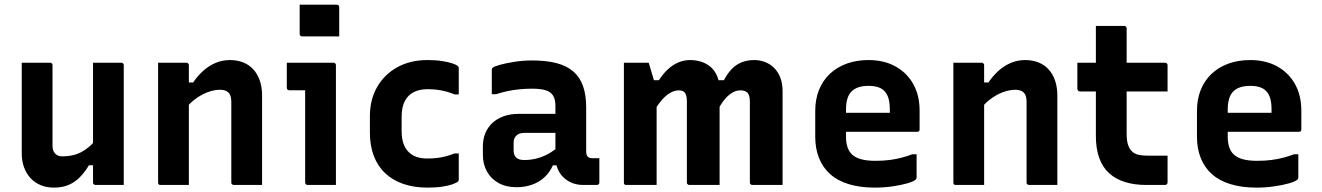

<svg xmlns="http://www.w3.org/2000/svg" viewBox="-20 -814 5820 845"><path d="M200.1 -538Q204.1 -538 206.1 -536.5Q208.1 -535 209.6 -533.1Q211.1 -531.2 211.1 -527.3Q211.1 -482.7 211.1 -436.2Q211.1 -389.7 211.1 -344Q211.1 -298.4 211.1 -254.9Q211.1 -211.3 211.1 -172Q211.1 -150.5 222.7 -138.1Q234.3 -125.8 254.6 -125.8Q277.7 -125.8 298.2 -130.3Q318.8 -134.8 337.2 -144.3Q355.7 -153.9 373.1 -168.8Q390.6 -183.8 405.8 -204.8V-86.7H371.4Q353.1 -55.9 331 -33.7Q309 -11.6 281.3 0.1Q253.6 11.7 216.4 11.7Q185.8 11.7 159.8 1.1Q133.7 -9.4 115 -29.4Q96.3 -49.4 86 -77.1Q75.7 -104.7 75.7 -139Q75.7 -184.2 75.7 -229Q75.7 -273.7 75.7 -319Q75.7 -364.3 75.7 -408.5Q75.7 -440.7 75.7 -473.4Q75.7 -506.1 75.7 -538Q107 -538 138.3 -538Q169.6 -538 200.1 -538ZM513.7 -538Q517.7 -538 519.7 -536.4Q521.7 -534.9 523.2 -532.8Q524.7 -530.7 524.7 -526.6Q524.7 -455.4 524.7 -384.2Q524.7 -313 524.7 -241.2Q524.7 -169.5 524.7 -98.3Q524.7 -79.4 524.7 -62Q524.7 -44.7 524.7 -28.9Q524.7 -13.1 524.7 0Q502.5 0 481.1 0Q459.6 0 439.5 0Q419.3 0 400.4 0Q397.4 0 394.9 -1.5Q392.4 -3.1 390.9 -5.1Q389.4 -7.1 389.4 -11.2Q389.4 -99.1 389.4 -186.9Q389.4 -274.7 389.4 -362.6Q389.4 -450.4 389.4 -538Q411.3 -538 431.7 -538Q452 -538 472.6 -538Q493.2 -538 513.7 -538Z M1133.4 0Q1100.4 0 1071.7 0Q1042.9 0 1009 0Q1006 0 1003.5 -1.4Q1001 -2.9 999.5 -4.8Q998 -6.8 998 -10.6Q998 -70.4 998 -129.7Q998 -188.9 998 -248.1Q998 -307.3 998 -365.9Q998 -393.5 986 -406.2Q973.9 -419 947.7 -419Q930.5 -419 910.4 -413.7Q890.3 -408.4 869.7 -397.5Q849.2 -386.6 830.1 -370.8Q811 -355 794.8 -333.1V-451.2H830.1Q850.1 -480.5 874.7 -502.6Q899.3 -524.7 928.8 -537.2Q958.3 -549.7 991.9 -549.7Q1024.3 -549.7 1050.7 -539.1Q1077.2 -528.5 1095.4 -508.1Q1113.7 -487.7 1123.6 -458.7Q1133.4 -429.8 1133.4 -393.9Q1133.4 -345.9 1133.4 -297Q1133.4 -248.1 1133.4 -198.9Q1133.4 -149.7 1133.4 -100Q1133.4 -74.8 1133.4 -49.9Q1133.4 -25.1 1133.4 0ZM811.2 0Q789 0 769.3 0Q749.5 0 729.2 0Q708.8 0 686.8 0Q683.8 0 681.8 -0.5Q679.8 -1 678.3 -2.6Q676.8 -4.1 676.3 -6.2Q675.8 -8.3 675.8 -11.4Q675.8 -65 675.8 -118.7Q675.8 -172.4 675.8 -225.5Q675.8 -278.7 675.8 -332.3Q675.8 -386 675.8 -439.7Q675.8 -468 675.8 -493.1Q675.8 -518.3 675.8 -538Q700.8 -538 721.4 -538Q742 -538 761.3 -538Q780.6 -538 800.2 -538Q804.2 -538 806.2 -536.4Q808.2 -534.9 809.7 -532.8Q811.2 -530.8 811.2 -526.7Q811.2 -439.8 811.2 -351.8Q811.2 -263.9 811.2 -175.9Q811.2 -88 811.2 0Z M1323 -11Q1323 -38.4 1323 -78.9Q1323 -119.4 1323 -166.4Q1323 -213.4 1323 -260.4Q1323 -307.4 1323 -348.4Q1323 -389.3 1323 -416.7H1315.8Q1310 -416.7 1302.4 -416.7Q1294.8 -416.7 1286.3 -416.7Q1277.8 -416.7 1269.3 -416.7Q1260.9 -416.7 1253.3 -416.7Q1248.5 -416.7 1245.4 -419.7Q1242.3 -422.8 1242.3 -427.7Q1242.3 -454.6 1242.3 -482.8Q1242.3 -511 1242.3 -538Q1259.2 -538 1280.7 -538Q1302.3 -538 1326.4 -538Q1350.5 -538 1373.2 -538Q1396 -538 1415.4 -538Q1434.8 -538 1447.4 -538Q1451.3 -538 1453.3 -536.5Q1455.4 -535 1456.9 -532.9Q1458.4 -530.8 1458.4 -527Q1458.4 -479.8 1458.4 -424.6Q1458.4 -369.4 1458.4 -312.1Q1458.4 -254.8 1458.4 -200Q1458.4 -145.3 1458.4 -97.2Q1458.4 -81.5 1458.4 -65.3Q1458.4 -49.1 1458.4 -32.9Q1458.4 -16.7 1458.4 0Q1425.4 0 1396.7 0Q1367.9 0 1334 0Q1329.2 0 1326.1 -3.1Q1323 -6.1 1323 -11ZM1298.9 -793.6Q1318.2 -793.6 1338.6 -793.6Q1359.1 -793.6 1380.4 -793.6Q1401.7 -793.6 1422.2 -793.6Q1442.6 -793.6 1461.9 -793.6Q1466.9 -793.6 1469.9 -790.6Q1472.9 -787.6 1472.9 -782.6V-653.8Q1453.6 -653.8 1433.2 -653.8Q1412.7 -653.8 1391.4 -653.8Q1370.1 -653.8 1349.6 -653.8Q1329.2 -653.8 1309.9 -653.8Q1304.9 -653.8 1301.9 -656.8Q1298.9 -659.8 1298.9 -664.8Z M1861.7 -549.7Q1899 -549.7 1927.1 -545.1Q1955.2 -540.6 1972.8 -534.5Q1990.4 -528.3 1995.7 -522.2Q1998 -520.7 1998.5 -518.3Q1999 -515.9 1999 -513.4Q1999 -485 1999 -456Q1999 -427 1999 -398.5H1980.1Q1953.5 -409.9 1924.1 -415.7Q1894.7 -421.5 1860.8 -421.5Q1827.6 -421.5 1801.9 -409.1Q1776.2 -396.6 1761.9 -369.7Q1747.6 -342.8 1747.6 -299.9V-237.4Q1747.6 -205.1 1755.9 -181.4Q1764.3 -157.6 1781 -142.6Q1795.4 -129.2 1815.1 -122.8Q1834.9 -116.4 1860.8 -116.4Q1883.9 -116.4 1904.1 -118.8Q1924.3 -121.3 1943.2 -126.3Q1962 -131.3 1980.1 -138.7H1999Q1999 -110.1 1999 -81.1Q1999 -52.1 1999 -23.5Q1999 -21.5 1998.5 -19.5Q1998 -17.5 1996 -15.5Q1990.5 -10 1973 -3.5Q1955.5 3 1927.5 7.3Q1899.4 11.7 1861.5 11.7Q1802.4 11.7 1755.4 -4.4Q1708.4 -20.4 1675.2 -51.8Q1642 -83.1 1625 -128.2Q1607.9 -173.3 1607.9 -230.5V-302.3Q1607.9 -376 1640.1 -431.6Q1672.2 -487.1 1729.1 -518.4Q1786 -549.7 1861.7 -549.7Z M2559.8 -340.5Q2559.8 -316.3 2559.8 -292.5Q2559.8 -268.6 2559.8 -244.2Q2559.8 -219.8 2559.8 -195.5Q2559.8 -171.2 2559.8 -147.8Q2559.8 -139.9 2561.5 -134Q2563.2 -128 2566.8 -124.5Q2570.2 -121 2575.4 -119.4Q2580.5 -117.7 2588.3 -117.7Q2591.1 -117.7 2593.6 -117.7Q2596.1 -117.7 2599 -117.7H2617.8Q2617.8 -90.8 2617.8 -64.4Q2617.8 -37.9 2617.8 -11Q2617.8 -5.9 2614.8 -2.9Q2611.8 0 2606.8 0Q2601.8 0 2582.3 0Q2562.8 0 2547.8 0Q2520.2 0 2498 -8.8Q2475.8 -17.7 2458.9 -34.3Q2441.9 -50.9 2433.2 -74.1Q2424.4 -97.3 2424.4 -126Q2424.4 -157.2 2424.4 -189.1Q2424.4 -221 2424.4 -252.2Q2424.4 -269 2424.4 -284.7Q2424.4 -300.3 2424.4 -316.3Q2424.4 -332.3 2424.4 -348.3Q2424.4 -377.1 2414 -393.6Q2403.6 -410.1 2381.3 -416.9Q2358.9 -423.7 2320.9 -423.7Q2292.7 -423.7 2266.1 -421Q2239.5 -418.4 2214.4 -413.1Q2189.4 -407.8 2163.2 -399.4H2144.4Q2144.4 -425.6 2144.4 -452.9Q2144.4 -480.3 2144.4 -505.7Q2144.4 -509.5 2145.4 -511.9Q2146.4 -514.4 2147.4 -515.4Q2153.2 -521.2 2180.7 -528.9Q2208.1 -536.5 2245.9 -542.2Q2283.8 -548 2320.9 -548Q2383.8 -548 2428.8 -536.3Q2473.8 -524.7 2502.8 -499.8Q2531.8 -475 2545.8 -435.6Q2559.8 -396.2 2559.8 -340.5ZM2240.5 -151.6Q2240.5 -131.3 2251.8 -120.5Q2263.1 -109.7 2286.9 -109.7Q2314.2 -109.7 2340.2 -116.1Q2366.1 -122.5 2391.5 -136.1Q2416.8 -149.7 2442.5 -172V-86.4H2413.4Q2399.5 -55.6 2376.5 -34.1Q2353.5 -12.7 2322 -1.4Q2290.6 10 2253.6 10Q2208 10 2174.7 -8.2Q2141.4 -26.4 2123.3 -58.8Q2105.1 -91.1 2105.1 -133.6V-169.2Q2105.1 -201.5 2116 -228Q2127 -254.4 2147.5 -273.2Q2168 -292.1 2197 -302.5Q2226 -312.8 2262.1 -312.8Q2297 -312.8 2330.3 -312.8Q2363.5 -312.8 2394 -312.8Q2424.6 -312.8 2452.3 -312.8Q2461.2 -312.8 2465.5 -297Q2469.9 -281.2 2470.9 -261.7Q2471.9 -242.2 2471.9 -229.1Q2440.1 -229.1 2410 -229.1Q2379.9 -229.1 2349.4 -229.1Q2318.9 -229.1 2286.9 -229.1Q2275.1 -229.1 2266.6 -226Q2258 -222.9 2251.7 -216.6Q2246.5 -211.4 2243.5 -203.8Q2240.5 -196.2 2240.5 -187Z M3424.2 0Q3406.2 0 3380.9 0Q3355.6 0 3331.6 0Q3307.6 0 3291.2 0Q3288.2 0 3285.7 -1.5Q3283.2 -3 3281.7 -5Q3280.2 -7 3280.2 -11Q3280.2 -47.9 3280.2 -85.2Q3280.2 -122.5 3280.2 -158.7Q3280.2 -194.9 3280.2 -230.7Q3280.2 -266.5 3280.2 -300.5Q3280.2 -334.5 3280.2 -366.8Q3280.2 -394.3 3270.1 -405.4Q3259.9 -416.4 3238.6 -416.4Q3219.9 -416.4 3201.9 -405.6Q3183.9 -394.8 3167 -373.9Q3150 -352.9 3135.1 -321L3115 -460.9H3165.9Q3181.5 -490.5 3200.4 -510.2Q3219.3 -529.8 3243.9 -539.7Q3268.6 -549.7 3299.8 -549.7Q3324.3 -549.7 3346.6 -541.2Q3368.9 -532.8 3386.5 -515.5Q3404.2 -498.1 3414.2 -472.5Q3424.2 -446.8 3424.2 -411.7Q3424.2 -382.8 3424.2 -347.1Q3424.2 -311.4 3424.2 -270.7Q3424.2 -230 3424.2 -186.8Q3424.2 -143.6 3424.2 -99.9Q3424.2 -74.9 3424.2 -49.9Q3424.2 -25 3424.2 0ZM3147 0Q3131.6 0 3105 0Q3078.4 0 3053.2 0Q3027.9 0 3014 0Q3011 0 3008.5 -1.5Q3006 -3 3004.5 -5Q3003 -7 3003 -11Q3003 -48 3003 -85.3Q3003 -122.6 3003 -158.9Q3003 -195.1 3003 -231Q3003 -266.8 3003 -301Q3003 -335.1 3003 -367.7Q3003 -386.4 2998.8 -397.2Q2994.6 -407.9 2986.8 -412.2Q2979.1 -416.4 2967.7 -416.4Q2949.2 -416.4 2930.1 -405.6Q2910.9 -394.8 2892.2 -373.4Q2873.5 -351.9 2855.8 -319L2831 -460.9H2879.9Q2897.8 -489.1 2919.1 -508.8Q2940.4 -528.5 2965.1 -539.1Q2989.8 -549.7 3017.1 -549.7Q3043.8 -549.7 3067.4 -541.9Q3091 -534.1 3108.8 -518.3Q3126.5 -502.5 3136.8 -477.5Q3147 -452.5 3147 -417.9Q3147 -398.3 3147 -362.4Q3147 -326.5 3147 -274.2Q3147 -221.9 3147 -153.4Q3147 -84.9 3147 0ZM2869.8 0Q2856.2 0 2838.8 0Q2821.5 0 2803.3 0Q2785.1 0 2767.8 0Q2750.4 0 2736.8 0Q2733.8 0 2731.8 -0.5Q2729.8 -1 2728.3 -2.5Q2726.8 -4 2726.3 -6Q2725.8 -8 2725.8 -11Q2725.8 -82.6 2725.8 -153.7Q2725.8 -224.8 2725.8 -296Q2725.8 -367.2 2725.8 -438Q2725.8 -464.6 2725.8 -489.7Q2725.8 -514.9 2725.8 -538Q2736.8 -538 2750.8 -538Q2764.8 -538 2780.4 -538Q2796 -538 2809.9 -538Q2823.9 -538 2834.9 -538Q2834.9 -538 2840.3 -520.3Q2845.7 -502.6 2852.4 -479.6Q2859.1 -456.6 2864.4 -438.8Q2869.8 -421.1 2869.8 -421.1Q2869.8 -354.6 2869.8 -284.6Q2869.8 -214.6 2869.8 -143.4Q2869.8 -72.3 2869.8 0Z M3802.1 -549.7Q3870.4 -549.7 3920.9 -521.8Q3971.3 -494 3999.3 -444.1Q4027.2 -394.3 4027.2 -327.1V-244.1Q4027.2 -241.1 4026.1 -238.6Q4025.1 -236.1 4022.6 -235.1Q4020.2 -234 4017.1 -234H3787.1Q3770.3 -234 3752.6 -234Q3734.9 -234 3718 -234H3676.8L3673.6 -317.7H3896.1Q3896.1 -322 3896.1 -325.1Q3896.1 -328.2 3896.1 -332.5Q3896.1 -361.1 3890.2 -381.3Q3884.2 -401.5 3871.5 -414.1Q3860 -425.6 3843 -430.8Q3826 -436.1 3802.1 -436.1Q3752.3 -436.1 3727.8 -411.7Q3703.3 -387.3 3703.3 -331.7V-210.3Q3703.3 -193.5 3706.2 -179.9Q3709 -166.2 3714.3 -155.3Q3719.5 -144.4 3727.5 -136.4Q3743.8 -120.1 3770.2 -113.1Q3796.6 -106.2 3831.6 -106.2Q3867.6 -106.2 3895.5 -109.9Q3923.4 -113.6 3948 -120Q3972.6 -126.4 3995.1 -135.1H4014Q4014 -109.4 4014 -83.6Q4014 -57.7 4014 -31.8Q4014 -29.8 4013 -27.8Q4012.1 -25.8 4010.1 -23.8Q4001.8 -15.5 3974 -7.4Q3946.2 0.7 3908 6.2Q3869.7 11.7 3830.6 11.7Q3764.9 11.7 3715.1 -3.6Q3665.3 -18.9 3633.1 -48.1Q3600.8 -77.3 3584.4 -118.7Q3567.9 -160.1 3567.9 -211.7V-326.2Q3567.9 -376.8 3584.3 -417.9Q3600.7 -459 3631.7 -488.6Q3662.8 -518.1 3706.1 -533.9Q3749.3 -549.7 3802.1 -549.7Z M4633.4 0Q4600.4 0 4571.7 0Q4542.9 0 4509 0Q4506 0 4503.5 -1.4Q4501 -2.9 4499.5 -4.8Q4498 -6.8 4498 -10.6Q4498 -70.4 4498 -129.7Q4498 -188.9 4498 -248.1Q4498 -307.3 4498 -365.9Q4498 -393.5 4486 -406.2Q4473.9 -419 4447.7 -419Q4430.5 -419 4410.4 -413.7Q4390.3 -408.4 4369.7 -397.5Q4349.2 -386.6 4330.1 -370.8Q4311 -355 4294.8 -333.1V-451.2H4330.1Q4350.1 -480.5 4374.7 -502.6Q4399.3 -524.7 4428.8 -537.2Q4458.3 -549.7 4491.9 -549.7Q4524.3 -549.7 4550.7 -539.1Q4577.2 -528.5 4595.4 -508.1Q4613.7 -487.7 4623.6 -458.7Q4633.4 -429.8 4633.4 -393.9Q4633.4 -345.9 4633.4 -297Q4633.4 -248.1 4633.4 -198.9Q4633.4 -149.7 4633.4 -100Q4633.4 -74.8 4633.4 -49.9Q4633.4 -25.1 4633.4 0ZM4311.2 0Q4289 0 4269.3 0Q4249.5 0 4229.2 0Q4208.8 0 4186.8 0Q4183.8 0 4181.8 -0.5Q4179.8 -1 4178.3 -2.6Q4176.8 -4.1 4176.3 -6.2Q4175.8 -8.3 4175.8 -11.4Q4175.8 -65 4175.8 -118.7Q4175.8 -172.4 4175.8 -225.5Q4175.8 -278.7 4175.8 -332.3Q4175.8 -386 4175.8 -439.7Q4175.8 -468 4175.8 -493.1Q4175.8 -518.3 4175.8 -538Q4200.8 -538 4221.4 -538Q4242 -538 4261.3 -538Q4280.6 -538 4300.2 -538Q4304.2 -538 4306.2 -536.4Q4308.2 -534.9 4309.7 -532.8Q4311.2 -530.8 4311.2 -526.7Q4311.2 -439.8 4311.2 -351.8Q4311.2 -263.9 4311.2 -175.9Q4311.2 -88 4311.2 0Z M4721.5 -538H5107.3Q5112.5 -538 5115.5 -535Q5118.5 -532 5118.5 -527Q5118.5 -506.4 5118.5 -488.1Q5118.5 -469.7 5118.5 -450.9Q5118.5 -432.2 5118.5 -411.5H4732.9Q4730.8 -411.5 4728.7 -412.5Q4726.6 -413.5 4725 -415Q4723.5 -416.5 4722.5 -418.5Q4721.5 -420.5 4721.5 -422.5Q4721.5 -443.2 4721.5 -461.9Q4721.5 -480.7 4721.5 -499.1Q4721.5 -517.4 4721.5 -538ZM5118.5 -129Q5118.5 -99.5 5118.5 -70Q5118.5 -40.5 5118.5 -11Q5118.5 -6.7 5115.6 -3.4Q5112.7 0 5107.5 0Q5097.7 0 5087.3 0Q5076.8 0 5066.4 0Q5056 0 5045.8 0Q5035.7 0 5024.9 0Q4973 0 4931.9 -12.6Q4890.7 -25.3 4861.8 -51.3Q4832.9 -77.2 4818 -118.3Q4803 -159.3 4803 -215.5Q4803 -263.6 4803 -311.7Q4803 -359.8 4803 -408Q4803 -456.1 4803 -503.9Q4803 -551.8 4803 -600.1Q4803 -625.7 4803 -650.2Q4803 -674.7 4803 -700Q4834.4 -700 4865.7 -700Q4896.9 -700 4927.4 -700Q4930.4 -700 4932.9 -698.5Q4935.4 -697 4936.9 -694.5Q4938.4 -692 4938.4 -689Q4938.4 -631 4938.4 -573.4Q4938.4 -515.8 4938.4 -457.8Q4938.4 -399.8 4938.4 -342.2Q4938.4 -284.6 4938.4 -226.6Q4938.4 -196.5 4944.2 -177.8Q4950 -159 4962.3 -147.3Q4973.2 -137 4989.6 -133Q5006 -129 5029.7 -129Q5043.1 -129 5055.8 -129Q5068.4 -129 5081.3 -129Q5094.1 -129 5107 -129Z M5482.1 -549.7Q5550.4 -549.7 5600.9 -521.8Q5651.3 -494 5679.3 -444.1Q5707.2 -394.3 5707.2 -327.1V-244.1Q5707.2 -241.1 5706.1 -238.6Q5705.1 -236.1 5702.6 -235.1Q5700.2 -234 5697.1 -234H5467.1Q5450.3 -234 5432.6 -234Q5414.9 -234 5398 -234H5356.8L5353.6 -317.7H5576.1Q5576.1 -322 5576.1 -325.1Q5576.1 -328.2 5576.1 -332.5Q5576.1 -361.1 5570.2 -381.3Q5564.2 -401.5 5551.5 -414.1Q5540 -425.6 5523 -430.8Q5506 -436.1 5482.1 -436.1Q5432.3 -436.1 5407.8 -411.7Q5383.3 -387.3 5383.3 -331.7V-210.3Q5383.3 -193.5 5386.2 -179.9Q5389 -166.2 5394.3 -155.3Q5399.5 -144.4 5407.5 -136.4Q5423.8 -120.1 5450.2 -113.1Q5476.6 -106.2 5511.6 -106.2Q5547.6 -106.2 5575.5 -109.9Q5603.4 -113.6 5628 -120Q5652.6 -126.4 5675.1 -135.1H5694Q5694 -109.4 5694 -83.6Q5694 -57.7 5694 -31.8Q5694 -29.8 5693 -27.8Q5692.1 -25.8 5690.1 -23.8Q5681.8 -15.5 5654 -7.4Q5626.2 0.7 5588 6.2Q5549.7 11.7 5510.6 11.7Q5444.9 11.7 5395.1 -3.6Q5345.3 -18.9 5313.1 -48.1Q5280.8 -77.3 5264.4 -118.7Q5247.9 -160.1 5247.9 -211.7V-326.2Q5247.9 -376.8 5264.3 -417.9Q5280.7 -459 5311.7 -488.6Q5342.8 -518.1 5386.1 -533.9Q5429.3 -549.7 5482.1 -549.7Z"/></svg>

Font: Recursive Sans Linear Light
Style: Regular
Weight: 300
Version: Version 1.085